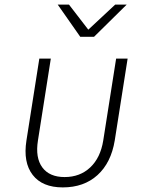

<svg xmlns="http://www.w3.org/2000/svg" viewBox="-20 -805 640 835"><path d="M253 10Q164 10 122 -44.5Q80 -99 95 -194L151 -550H201L145 -194Q133 -119 164 -77Q195 -35 261 -35Q328 -35 372.5 -77Q417 -119 429 -194L485 -550H535L479 -194Q463 -97 404 -43.5Q345 10 253 10ZM329 -645 231 -785H280L364 -676L481 -785H531L389 -645Z"/></svg>

Font: JetBrains Mono Thin
Style: Italic
Weight: 100
Italic angle: -9°
Monospace: yes
Designer: Philipp Nurullin, Konstantin Bulenkov
Foundry: JetBrains
Version: Version 2.305; ttfautohint (v1.8.4.7-5d5b)